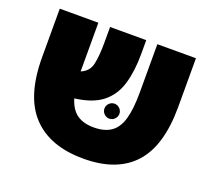

<svg xmlns="http://www.w3.org/2000/svg" viewBox="-108 -746 979 893"><g transform="rotate(20 381.0 -300.0)"><path d="M384 9Q219 9 131.5 -83.5Q44 -176 44 -369V-609H235V-372Q235 -369 235 -368Q275 -384 284 -425Q293 -466 293 -531V-609H472V-540Q472 -457 453.5 -393Q435 -329 387 -290Q339 -251 250 -240Q266 -188 298 -166Q330 -144 380 -144H381Q433 -144 465.5 -166Q498 -188 512.5 -237.5Q527 -287 527 -370V-609H718V-368Q718 -175 634 -83Q550 9 386 9ZM435 -207Q420 -207 409 -218Q398 -229 398 -244Q398 -259 409 -270Q420 -281 435 -281Q450 -281 461 -270Q472 -259 472 -244Q472 -229 461 -218Q450 -207 435 -207Z"/></g></svg>

Font: Noto Sans Hebrew SemiCondensed Black
Style: Regular
Weight: 900
Width: 4
Designer: Ben Nathan
Foundry: Google LLC
Version: Version 3.001; ttfautohint (v1.8.4.7-5d5b)